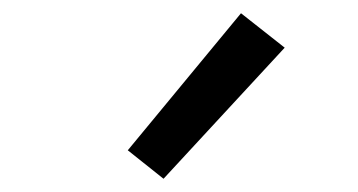

<svg xmlns="http://www.w3.org/2000/svg" viewBox="-20 -806 540 290"><path d="M227 -536 173 -579 344 -786 410 -734Z"/></svg>

Font: Iosevka SS08
Style: Regular
Weight: 400
Monospace: yes
Designer: Belleve Invis
Foundry: Belleve Invis
Version: 2.1.0; ttfautohint (v1.8.2)